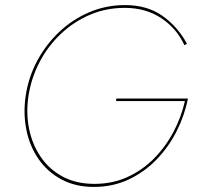

<svg xmlns="http://www.w3.org/2000/svg" viewBox="-20 -728 782 756"><path d="M437 -330H708Q694 -267 663 -208.5Q632 -150 586.5 -104Q541 -58 482 -31Q423 -4 352 -4Q280 -4 227 -32.5Q174 -61 140.5 -110Q107 -159 94.5 -221Q82 -283 92 -350Q103 -421 136 -484Q169 -547 220 -595Q271 -643 334.5 -670Q398 -697 471 -697Q554 -697 615 -656.5Q676 -616 706 -550L716 -556Q679 -624 619 -666Q559 -708 472 -708Q398 -708 332 -680Q266 -652 213.5 -602.5Q161 -553 126.5 -488.5Q92 -424 81 -350Q71 -280 84 -216Q97 -152 132 -101.5Q167 -51 222 -21.5Q277 8 350 8Q424 8 486 -21Q548 -50 596 -99.5Q644 -149 675.5 -211.5Q707 -274 720 -340H438Z"/></svg>

Font: Jost* 200 Hairline Italic
Style: Italic
Weight: 100
Italic angle: -10°
Version: Version 3.200; ttfautohint (v0.97) -l 8 -r 50 -G 200 -x 14 -